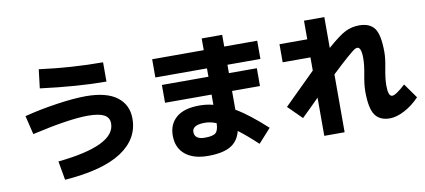

<svg xmlns="http://www.w3.org/2000/svg" viewBox="-76 -1077 3151 1422"><g transform="rotate(-10 1500.0 -366.0)"><path d="M108 -460Q224 -490 354 -509Q484 -528 572 -528Q728 -528 806.5 -468.5Q885 -409 885 -305Q885 -152 743 -59Q601 34 315 55L290 -87Q723 -131 723 -297Q723 -342 684 -362.5Q645 -383 563 -383Q422 -383 142 -319ZM248 -644 265 -785Q509 -753 743 -753V-608Q531 -608 248 -644Z M1105 -712H1493V-800H1647V-712H1895V-575H1647V-512H1857V-378H1647V-237Q1742 -182 1874 -61L1780 43Q1694 -37 1637 -79Q1618 -3 1558.5 31Q1499 65 1390 65Q1280 65 1218.5 14.5Q1157 -36 1157 -128Q1157 -214 1215.5 -264Q1274 -314 1390 -314Q1442 -314 1493 -301V-378H1143V-512H1493V-575H1105ZM1493 -163Q1449 -181 1407 -181Q1312 -181 1312 -128Q1312 -72 1390 -72Q1450 -72 1471 -90.5Q1492 -109 1493 -163Z M2053 -658H2262V-798H2415V-566Q2506 -646 2554 -669.5Q2602 -693 2657 -693Q2738 -693 2773 -644Q2808 -595 2808 -465Q2808 -417 2793 -342Q2779 -268 2779 -220Q2779 -137 2810 -137Q2837 -137 2910 -204L2988 -94Q2936 -39 2875 -7Q2814 25 2764 25Q2688 25 2653 -25.5Q2618 -76 2618 -203Q2618 -251 2632 -326Q2646 -396 2646 -448Q2646 -532 2615 -532Q2606 -532 2593 -524Q2580 -516 2536 -478Q2492 -440 2415 -367V68H2262V-219Q2242 -199 2197.5 -155Q2153 -111 2130 -89L2027 -191Q2238 -399 2262 -423V-522H2053Z"/></g></svg>

Font: M PLUS 1p ExtraBold
Style: Regular
Weight: 800
Version: Version 1.062